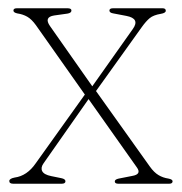

<svg xmlns="http://www.w3.org/2000/svg" viewBox="-20 -445 440 465"><path d="M101 -382 203.5 -236 301.5 -374.5Q320 -400 286 -406.5L254.5 -412.5Q245 -414 245 -419.5Q245 -425 254 -425H373.5Q381.5 -425 381.5 -419Q381.5 -413.5 369.5 -411.5Q351.5 -408.5 342.5 -401Q333.5 -393.5 323.5 -379.5L212.5 -224.5L343 -41.5Q353 -27.5 363.8 -21Q374.5 -14.5 388 -12.5Q398 -10.5 398 -6Q398 0 389.5 0H267Q258 0 258 -5.5Q258 -10.5 267.5 -12.5L300.5 -19Q323.5 -23 311.5 -39.5L194.5 -205L85.5 -49.5Q78 -39 82.2 -30.5Q86.5 -22 104 -18.5L128.5 -13.5Q138.5 -11.5 138.5 -6Q138.5 0 129 0H12.5Q2.5 0 2.5 -6.5Q2.5 -12.5 15.5 -15Q45.5 -19 66.5 -49.5L185.5 -216L67 -384Q56.5 -398.5 46 -404.5Q35.5 -410.5 22 -412.5Q12.5 -414.5 12.5 -419.5Q12.5 -425 21 -425H143.5Q153 -425 153 -419.5Q153 -413.5 143 -412L111 -407.5Q86 -403.5 101 -382Z"/></svg>

Font: Fraunces 144pt Soft Thin
Style: Regular
Weight: 100
Version: Version 1.000;[0bf87f6ff]